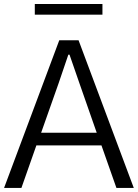

<svg xmlns="http://www.w3.org/2000/svg" viewBox="-24 -931 683 951"><path d="M0 0ZM179.7 -273.4H455.1L369.1 -519.5Q361.3 -542 344.2 -591.3Q327.1 -640.6 320.3 -660.2H314.5Q273.4 -540 266.6 -519.5ZM-3.9 0 269.5 -731.4H365.2L638.7 0H552.7L478.5 -210.9H156.2L82 0ZM148.4 -858.4V-911.1H483.4V-858.4Z"/></svg>

Font: Batunionen A1
Style: Regular
Weight: 400
Designer: HanYang I&C Co.,Ltd.
Foundry: HanYang I&C Co.,Ltd.
Version: Version 2.50; ttfautohint (v1.6)